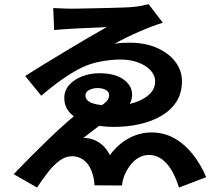

<svg xmlns="http://www.w3.org/2000/svg" viewBox="-20 -816 1040 900"><path d="M229.5 -778.3Q237.7 -778.3 253 -777.3Q268.3 -776.3 286 -775.8Q303.8 -775.3 318 -775.3Q327.9 -775.3 355.3 -775.8Q382.6 -776.3 418.6 -777.1Q454.6 -777.8 491.8 -778.8Q529 -779.8 559.3 -780.8Q589.5 -781.8 604.3 -783.6Q625.3 -785.3 645.5 -789.4Q665.8 -793.5 676.5 -796.5L743.4 -709.4Q722.7 -703.4 694.7 -692.9Q666.7 -682.4 635.5 -668.9Q604.3 -655.4 573.5 -640.5Q542.7 -625.5 517.1 -610.7Q535.8 -614 554.5 -615Q573.2 -616 589.8 -616Q663.6 -615.2 718.1 -590.5Q772.6 -565.8 802.7 -525.3Q832.9 -484.9 832.9 -435.1Q832.9 -379.9 807 -339.4Q781.1 -299 736 -272.7Q690.8 -246.5 633.8 -233.8Q576.8 -221.1 514 -221.1Q449 -221.1 396.3 -236.6Q343.6 -252 312.5 -282.3Q281.4 -312.5 281.4 -356.5Q281.4 -392 304.6 -418Q327.8 -443.9 365.4 -458.3Q403.1 -472.7 445.6 -472.7Q518.8 -472.7 559 -443.6Q599.2 -414.5 599.2 -371.7Q599.2 -343 582 -318.2Q564.7 -293.5 535.6 -275.9Q533.5 -274.9 522.5 -272.9Q511.5 -270.9 506.4 -269.1Q489.9 -259.2 466.1 -242Q442.3 -224.8 417.5 -205.4Q392.6 -186 370.7 -169.3Q394.6 -169.9 416.8 -161.9Q439.1 -153.9 459.3 -136.5Q479.6 -119 495.1 -88.9Q519.9 -122.7 550.6 -146.3Q581.3 -170 616.8 -182.6Q652.3 -195.2 688.8 -195.2Q749.2 -195.2 797.6 -167.7Q846.1 -140.3 883.8 -92.6Q921.5 -45 946.5 14.5L818.8 63.1Q795.1 -13 759.5 -51.3Q723.8 -89.6 678.2 -89.6Q652.8 -89.6 630.5 -77.1Q608.2 -64.5 591 -42Q573.7 -19.5 561.8 9.6Q558.6 18.1 555.5 30.6Q552.5 43.2 552.3 53.5L423.2 52.7Q422.2 37.9 420.7 27.9Q419.2 17.8 416.2 6.7Q404 -38.5 377.9 -61Q351.7 -83.5 317.9 -83.5Q286.7 -83.5 258.5 -62.5Q230.4 -41.5 204.5 -8.2Q178.7 25.1 153.5 63L44.1 0.3Q78.2 -35.5 121.2 -78.6Q164.1 -121.7 209.2 -165.2Q254.3 -208.7 296.7 -245.9Q339.1 -283.1 372.1 -306.6Q375.9 -307.6 387.1 -307.2Q398.3 -306.8 410.2 -307.3Q422.2 -307.8 426.5 -307.8Q452.1 -318.7 466.4 -329.3Q480.7 -339.8 486.2 -350Q491.8 -360.1 491.8 -370.1Q491.8 -385.1 476.5 -394.1Q461.3 -403.2 436.5 -403.2Q423.9 -403.2 410.8 -399.4Q397.7 -395.6 389.2 -387.9Q380.6 -380.1 380.6 -368.2Q380.6 -354.8 391.8 -344Q403.1 -333.1 432.2 -327Q461.4 -320.9 514.2 -320.9Q567.6 -320.9 611.3 -335.3Q654.9 -349.6 681 -374.7Q707.2 -399.8 707.2 -433.3Q707.2 -463.3 685.5 -486.6Q663.9 -509.8 627.1 -523.4Q590.3 -536.9 543.9 -536.9Q501.4 -536.9 453.1 -527.9Q404.8 -518.8 367 -501Q327.1 -482.2 278.1 -448.7Q229.2 -415.1 173.6 -367.3L98.3 -459.4Q134.6 -483.2 184.1 -513.4Q233.6 -543.6 286.9 -575.8Q340.3 -608 390.8 -637.5Q441.3 -666.9 480.3 -689Q469.3 -688.3 446.7 -687.3Q424.1 -686.3 395.2 -685.1Q366.3 -684 336.6 -682.5Q306.9 -681 279.6 -679.1Q252.3 -677.3 233.8 -675.3Z"/></svg>

Font: Noto Sans TC Thin
Style: Regular
Weight: 100
Designer: Ryoko NISHIZUKA 西塚涼子 (kana, bopomofo & ideographs); Paul D. Hunt (Latin, Greek & Cyrillic); Sandoll Communications 산돌커뮤니
Foundry: Adobe
Version: Version 2.004-H2;hotconv 1.0.118;makeotfexe 2.5.65603